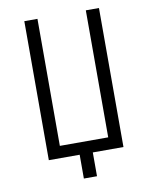

<svg xmlns="http://www.w3.org/2000/svg" viewBox="-93 -799 786 993"><g transform="rotate(-10 300.0 -302.5)"><path d="M266 125H335V0H496V-730H427V-63H173V-730H104V0H266Z"/></g></svg>

Font: JetBrains Mono ExtraLight
Style: Regular
Weight: 240
Monospace: yes
Designer: Philipp Nurullin, Konstantin Bulenkov
Foundry: JetBrains
Version: Version 2.305